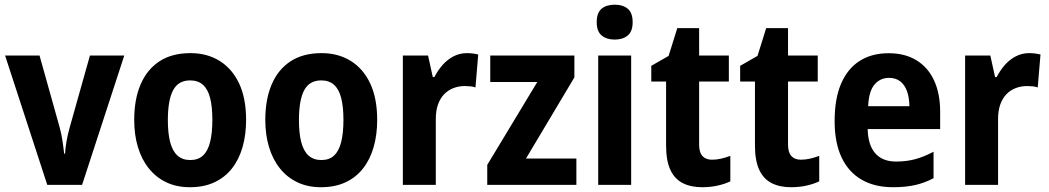

<svg xmlns="http://www.w3.org/2000/svg" viewBox="-20 -781 4430 811"><path d="M179.7 0 1.5 -546.4H147L231 -246.6Q238.8 -218.8 243.4 -189.2Q248 -159.7 251 -131.8H254.9Q255.9 -155.8 261 -184.3Q266.1 -212.9 274.4 -242.7L359.9 -546.4H504.9L326.7 0Z M1019.5 -274.4Q1019.5 -211.9 1004.6 -159.9Q989.7 -107.9 960 -69.8Q930.2 -31.7 885.7 -11Q841.3 9.8 782.2 9.8Q726.6 9.8 683.1 -10.7Q639.6 -31.2 609.1 -69.1Q578.6 -106.9 562.7 -159.2Q546.9 -211.4 546.9 -274.4Q546.9 -361.3 574 -424.6Q601.1 -487.8 653.8 -522.2Q706.5 -556.6 784.7 -556.6Q854.5 -556.6 907.5 -523.9Q960.4 -491.2 990 -428.5Q1019.5 -365.7 1019.5 -274.4ZM689 -273.4Q689 -218.3 698.7 -180.7Q708.5 -143.1 729.5 -124Q750.5 -105 783.7 -105Q816.9 -105 837.4 -124Q857.9 -143.1 867.4 -180.9Q877 -218.8 877 -274.4Q877 -330.6 867.4 -367.4Q857.9 -404.3 837.2 -422.9Q816.4 -441.4 783.2 -441.4Q733.4 -441.4 711.2 -399.9Q689 -358.4 689 -273.4Z M1573.2 -274.4Q1573.2 -211.9 1558.3 -159.9Q1543.5 -107.9 1513.7 -69.8Q1483.9 -31.7 1439.5 -11Q1395 9.8 1335.9 9.8Q1280.3 9.8 1236.8 -10.7Q1193.4 -31.2 1162.8 -69.1Q1132.3 -106.9 1116.5 -159.2Q1100.6 -211.4 1100.6 -274.4Q1100.6 -361.3 1127.7 -424.6Q1154.8 -487.8 1207.5 -522.2Q1260.3 -556.6 1338.4 -556.6Q1408.2 -556.6 1461.2 -523.9Q1514.2 -491.2 1543.7 -428.5Q1573.2 -365.7 1573.2 -274.4ZM1242.7 -273.4Q1242.7 -218.3 1252.4 -180.7Q1262.2 -143.1 1283.2 -124Q1304.2 -105 1337.4 -105Q1370.6 -105 1391.1 -124Q1411.6 -143.1 1421.1 -180.9Q1430.7 -218.8 1430.7 -274.4Q1430.7 -330.6 1421.1 -367.4Q1411.6 -404.3 1390.9 -422.9Q1370.1 -441.4 1336.9 -441.4Q1287.1 -441.4 1264.9 -399.9Q1242.7 -358.4 1242.7 -273.4Z M1952.1 -556.6Q1963.4 -556.6 1975.8 -555.2Q1988.3 -553.7 2000 -550.8L1988.3 -411.6Q1980 -415 1967.5 -416.3Q1955.1 -417.5 1943.4 -417.5Q1917.5 -417.5 1895.3 -408.9Q1873 -400.4 1856.2 -383.1Q1839.4 -365.7 1830.1 -339.6Q1820.8 -313.5 1820.8 -278.3V0H1681.6V-546.4H1788.1L1808.1 -455.6H1814.9Q1828.6 -482.4 1848.6 -505.6Q1868.7 -528.8 1895 -542.7Q1921.4 -556.6 1952.1 -556.6Z M2414.6 0H2038.1V-84.5L2249.5 -434.6H2050.8V-546.4H2406.2V-454.1L2201.7 -111.3H2414.6Z M2646 -546.4V0H2506.8V-546.4ZM2576.7 -761.2Q2611.3 -761.2 2631.8 -743.9Q2652.3 -726.6 2652.3 -687Q2652.3 -648.4 2631.6 -631.1Q2610.8 -613.8 2576.7 -613.8Q2542.5 -613.8 2521.5 -631.1Q2500.5 -648.4 2500.5 -687Q2500.5 -727.1 2521 -744.1Q2541.5 -761.2 2576.7 -761.2Z M2987.3 -106.4Q3006.3 -106.4 3025.6 -110.8Q3044.9 -115.2 3064.9 -122.6V-15.1Q3042 -3.9 3011.5 2.9Q2981 9.8 2945.8 9.8Q2897.9 9.8 2863.8 -7.6Q2829.6 -24.9 2811.5 -63.7Q2793.5 -102.5 2793.5 -167V-436.5H2731V-502.9L2804.2 -544.9L2840.8 -662.1H2933.1V-546.4H3058.6V-436.5H2933.1V-169.4Q2933.1 -137.7 2947 -122.1Q2960.9 -106.4 2987.3 -106.4Z M3362.8 -106.4Q3381.8 -106.4 3401.1 -110.8Q3420.4 -115.2 3440.4 -122.6V-15.1Q3417.5 -3.9 3387 2.9Q3356.4 9.8 3321.3 9.8Q3273.4 9.8 3239.3 -7.6Q3205.1 -24.9 3187 -63.7Q3168.9 -102.5 3168.9 -167V-436.5H3106.4V-502.9L3179.7 -544.9L3216.3 -662.1H3308.6V-546.4H3434.1V-436.5H3308.6V-169.4Q3308.6 -137.7 3322.5 -122.1Q3336.4 -106.4 3362.8 -106.4Z M3733.4 -556.2Q3802.2 -556.2 3850.8 -526.6Q3899.4 -497.1 3925.3 -441.7Q3951.2 -386.2 3951.2 -308.6V-235.8H3645Q3646.5 -168.5 3677 -133.5Q3707.5 -98.6 3765.1 -98.6Q3808.6 -98.6 3845.7 -108.6Q3882.8 -118.7 3923.3 -140.1V-28.3Q3886.7 -8.8 3846.2 0.5Q3805.7 9.8 3752.4 9.8Q3673.8 9.8 3618.7 -22.5Q3563.5 -54.7 3534.4 -116.9Q3505.4 -179.2 3505.4 -269.5Q3505.4 -363.8 3532.7 -427.5Q3560.1 -491.2 3611.1 -523.7Q3662.1 -556.2 3733.4 -556.2ZM3735.4 -452.1Q3697.8 -452.1 3673.8 -423.8Q3649.9 -395.5 3647 -332.5H3821.3Q3820.8 -368.7 3811.3 -395.5Q3801.8 -422.4 3782.7 -437.3Q3763.7 -452.1 3735.4 -452.1Z M4327.1 -556.6Q4338.4 -556.6 4350.8 -555.2Q4363.3 -553.7 4375 -550.8L4363.3 -411.6Q4355 -415 4342.5 -416.3Q4330.1 -417.5 4318.4 -417.5Q4292.5 -417.5 4270.3 -408.9Q4248 -400.4 4231.2 -383.1Q4214.4 -365.7 4205.1 -339.6Q4195.8 -313.5 4195.8 -278.3V0H4056.6V-546.4H4163.1L4183.1 -455.6H4189.9Q4203.6 -482.4 4223.6 -505.6Q4243.7 -528.8 4270 -542.7Q4296.4 -556.6 4327.1 -556.6Z"/></svg>

Font: Open Sans SemiCondensed
Style: Bold
Weight: 700
Width: 4
Designer: Monotype Design Team
Foundry: Monotype Imaging Inc.
Version: Version 3.003